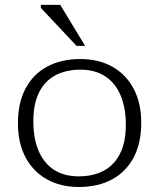

<svg xmlns="http://www.w3.org/2000/svg" viewBox="-20 -736 634 766"><path d="M294 -32.5Q352 -32.5 394 -55Q436 -77.5 459 -123.2Q482 -169 482 -238Q482 -306 461.2 -355.2Q440.5 -404.5 400.2 -431.2Q360 -458 301 -458Q243 -458 200.8 -435.5Q158.5 -413 135.8 -367.2Q113 -321.5 113 -252.5Q113 -185 133.5 -135.5Q154 -86 194.5 -59.2Q235 -32.5 294 -32.5ZM294.5 10Q221.5 10 166.8 -20.8Q112 -51.5 81.8 -108.5Q51.5 -165.5 51.5 -244.5Q51.5 -325.5 81.8 -382.8Q112 -440 168 -470.2Q224 -500.5 300.5 -500.5Q373.5 -500.5 428.2 -469.8Q483 -439 513.2 -382Q543.5 -325 543.5 -246Q543.5 -165 513.2 -107.8Q483 -50.5 427 -20.2Q371 10 294.5 10ZM319.5 -553H285.5L143 -704.5V-716.5H220.5Z"/></svg>

Font: Newsreader 9pt Light
Style: Regular
Weight: 300
Designer: Hugues Gentile
Foundry: Production Type
Version: Version 1.003